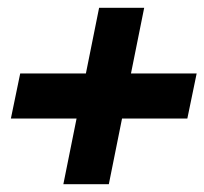

<svg xmlns="http://www.w3.org/2000/svg" viewBox="-20 -526 526 494"><path d="M143 -52 177 -221H8L32 -337H201L235 -506H351L317 -337H486L462 -221H294L260 -52Z"/></svg>

Font: Piazzolla SC ExtraBold
Style: Italic
Weight: 800
Italic angle: -11.3°
Designer: Juan Pablo del Peral
Foundry: Huerta Tipografica
Version: Version 1.330